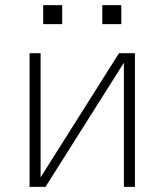

<svg xmlns="http://www.w3.org/2000/svg" viewBox="-20 -727 640 747"><path d="M95 0V-520H138V-37L443 -520H505V0H462V-483L157 0ZM378 -633V-707H452V-633ZM148 -633V-707H222V-633Z"/></svg>

Font: Iosevka SS04 XLt Ex
Style: Regular
Weight: 200
Width: 7
Monospace: yes
Designer: Belleve Invis
Foundry: Belleve Invis
Version: Version 19.0.0; ttfautohint (v1.8.4)